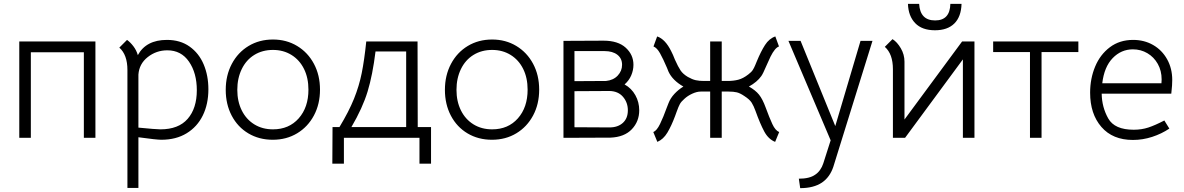

<svg xmlns="http://www.w3.org/2000/svg" viewBox="-20 -715 6143 996"><path d="M475 0H415V-444H140V0H80V-500H475Z M1061 -252Q1061 -175 1032 -116Q1003 -57 948 -23.5Q893 10 817 10Q792 10 698 -3V260H641V-352Q641 -431 599 -468L639 -508Q656 -496 672 -475Q688 -454 695 -429Q738 -508 846 -508Q915 -508 963.5 -473.5Q1012 -439 1036.5 -381Q1061 -323 1061 -252ZM1001 -247Q1001 -336 960.5 -395Q920 -454 848 -454Q791 -454 746.5 -419Q702 -384 698 -328V-53Q790 -44 812 -44Q906 -44 953.5 -98.5Q1001 -153 1001 -247Z M1151 -249Q1151 -324 1182.5 -383.5Q1214 -443 1269.5 -476.5Q1325 -510 1396 -510Q1466 -510 1521.5 -476.5Q1577 -443 1608.5 -384Q1640 -325 1640 -250Q1640 -175 1608.5 -116Q1577 -57 1521.5 -23.5Q1466 10 1395 10Q1324 10 1268.5 -23Q1213 -56 1182 -115Q1151 -174 1151 -249ZM1580 -250Q1580 -311 1557 -357.5Q1534 -404 1492 -430Q1450 -456 1396 -456Q1341 -456 1299 -430Q1257 -404 1234 -356.5Q1211 -309 1211 -249Q1211 -189 1234 -142.5Q1257 -96 1299 -70Q1341 -44 1396 -44Q1479 -44 1529.5 -101Q1580 -158 1580 -250Z M2156 134V0H1764V134H1704L1705 -56H1741Q1790 -137 1816.5 -203Q1843 -269 1856.5 -336Q1870 -403 1880 -500H2146L2147 -56H2216V134ZM1803 -56H2087V-448H1928Q1913 -326 1887 -240.5Q1861 -155 1803 -56Z M2288 -249Q2288 -324 2319.5 -383.5Q2351 -443 2406.5 -476.5Q2462 -510 2533 -510Q2603 -510 2658.5 -476.5Q2714 -443 2745.5 -384Q2777 -325 2777 -250Q2777 -175 2745.5 -116Q2714 -57 2658.5 -23.5Q2603 10 2532 10Q2461 10 2405.5 -23Q2350 -56 2319 -115Q2288 -174 2288 -249ZM2717 -250Q2717 -311 2694 -357.5Q2671 -404 2629 -430Q2587 -456 2533 -456Q2478 -456 2436 -430Q2394 -404 2371 -356.5Q2348 -309 2348 -249Q2348 -189 2371 -142.5Q2394 -96 2436 -70Q2478 -44 2533 -44Q2616 -44 2666.5 -101Q2717 -158 2717 -250Z M3111 -504Q3186 -504 3226 -467.5Q3266 -431 3266 -379Q3266 -351 3254.5 -324Q3243 -297 3220 -277Q3256 -257 3276 -221Q3296 -185 3296 -143Q3296 -85 3257.5 -44.5Q3219 -4 3147 -1L2903 0V-503ZM3207 -379Q3207 -412 3182.5 -431Q3158 -450 3116 -450H2960V-294L3124 -295Q3162 -299 3184.5 -323Q3207 -347 3207 -379ZM3237 -143Q3237 -183 3212 -212.5Q3187 -242 3142 -243L2960 -242V-55L3142 -54Q3185 -54 3211 -77.5Q3237 -101 3237 -143Z M3615 -240Q3595 -240 3571 -229Q3547 -218 3530 -202Q3514 -188 3507 -175.5Q3500 -163 3490 -135L3482 -113Q3463 -62 3442 -27Q3421 8 3390 21L3369 -30Q3387 -37 3404 -72Q3421 -107 3439 -157L3448 -180Q3458 -206 3478.5 -228Q3499 -250 3525 -266Q3469 -298 3448 -343L3440 -363Q3420 -410 3404 -438.5Q3388 -467 3370 -474L3389 -526Q3431 -512 3462 -449Q3471 -432 3481 -406Q3498 -368 3510.5 -349.5Q3523 -331 3548 -316Q3571 -303 3589 -299Q3607 -295 3632 -295H3664V-500H3724V-295H3754Q3785 -295 3810 -301.5Q3835 -308 3862 -329Q3878 -341 3885 -352Q3892 -363 3897.5 -376.5Q3903 -390 3906 -397Q3927 -448 3948.5 -481.5Q3970 -515 4002 -526L4021 -474Q4000 -467 3977 -421Q3969 -405 3957 -377Q3937 -330 3929 -320Q3908 -290 3865 -266Q3899 -247 3917.5 -224Q3936 -201 3952 -157Q3971 -105 3986.5 -71.5Q4002 -38 4022 -30L4001 21Q3966 7 3944.5 -33Q3923 -73 3899 -140Q3890 -165 3879.5 -182Q3869 -199 3841 -217Q3819 -232 3802 -236Q3785 -240 3760 -240H3724V0H3664V-240Z M4209 191Q4223 182 4234 166.5Q4245 151 4251 132L4289 13L4070 -503H4133L4313 -61L4444 -503H4506L4303 150Q4285 204 4244 232Q4201 261 4131 261L4124 212Q4180 212 4209 191Z M4971 -500H5035V0H4975V-407L4675 0H4612V-356Q4612 -435 4570 -472L4610 -512Q4634 -497 4653 -464.5Q4672 -432 4672 -395V-95ZM4690 -695H4748Q4753 -609 4831 -609Q4908 -609 4910 -695H4968Q4966 -628 4930.5 -593Q4895 -558 4830 -558Q4763 -558 4727.5 -595Q4692 -632 4690 -695Z M5323 -445H5132V-500H5574V-445H5383V0H5323Z M5861 -42Q5902 -42 5937 -53.5Q5972 -65 6020 -90L6046 -48Q6006 -21 5957 -5Q5908 11 5857 11Q5752 11 5693.5 -56.5Q5635 -124 5635 -234Q5635 -307 5661 -369.5Q5687 -432 5737.5 -470Q5788 -508 5858 -508Q5916 -508 5962 -481.5Q6008 -455 6034.5 -407.5Q6061 -360 6061 -300Q6061 -284 6060 -271.5Q6059 -259 6058 -250L6056 -229H5695Q5696 -159 5729 -100.5Q5762 -42 5861 -42ZM6005 -283Q6006 -290 6006 -303Q6006 -348 5986 -383.5Q5966 -419 5932 -439Q5898 -459 5857 -459Q5796 -459 5752 -413.5Q5708 -368 5698 -283Z"/></svg>

Font: Bellota Text
Style: Regular
Weight: 400
Designer: Kemie Guaida
Foundry: Kemie Guaida
Version: Version 4.001